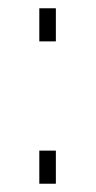

<svg xmlns="http://www.w3.org/2000/svg" viewBox="-20 -444 231 464"><path d="M75 -344V-424H115V-344ZM75 0V-80H115V0Z"/></svg>

Font: Titillium Web[RUS by Daymarius]
Style: Regular
Weight: 200
Designer: Cyrillization by Daymarius
Foundry: Cyrillization by Daymarius
Version: Version 1.002 September 11, 2018